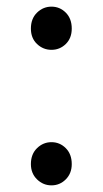

<svg xmlns="http://www.w3.org/2000/svg" viewBox="-20 -545 309 578"><path d="M135 -395Q110 -395 91.5 -412.5Q73 -430 73 -459Q73 -489 91.5 -507Q110 -525 135 -525Q160 -525 178 -507Q196 -489 196 -459Q196 -430 178 -412.5Q160 -395 135 -395ZM135 13Q110 13 91.5 -5Q73 -23 73 -51Q73 -81 91.5 -99Q110 -117 135 -117Q160 -117 178 -99Q196 -81 196 -51Q196 -23 178 -5Q160 13 135 13Z"/></svg>

Font: Source Han Sans SC Normal
Style: Regular
Weight: 350
Designer: Ryoko NISHIZUKA 西塚涼子 (kana, bopomofo & ideographs); Paul D. Hunt (Latin, Greek & Cyrillic); Sandoll Communications 산돌커뮤니
Foundry: Adobe
Version: Version 2.004;hotconv 1.0.118;makeotfexe 2.5.65603